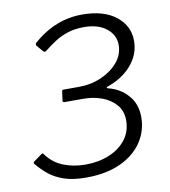

<svg xmlns="http://www.w3.org/2000/svg" viewBox="-85 -824 803 907"><g transform="rotate(-10 317.0 -371.0)"><path d="M133 -643Q127 -652 133 -658Q171 -691 209 -711.5Q247 -732 287 -742Q327 -752 369 -752Q473 -752 531.5 -705.5Q590 -659 590 -587Q590 -543 569.5 -505.5Q549 -468 513 -440Q477 -412 430 -396Q425 -395 424.5 -392Q424 -389 431 -387Q486 -374 523.5 -332Q561 -290 561 -227Q561 -161 525 -107Q489 -53 420.5 -21.5Q352 10 256 10Q193 10 150.5 -4.5Q108 -19 79 -42.5Q50 -66 26 -95Q21 -102 25 -106L66 -136Q69 -138 71.5 -138Q74 -138 75 -136Q108 -90 157 -70.5Q206 -51 263 -51Q326 -51 377 -72Q428 -93 458 -132Q488 -171 488 -224Q488 -269 462 -299Q436 -329 395 -344Q354 -359 308 -359H217Q206 -359 208 -368L214 -411Q214 -418 223 -418H295Q354 -418 404 -440Q454 -462 484.5 -498.5Q515 -535 515 -581Q515 -629 475 -660.5Q435 -692 368 -692Q323 -692 288.5 -680.5Q254 -669 226.5 -651Q199 -633 174 -613Q164 -605 157 -615L133 -643Z"/></g></svg>

Font: Libre Franklin Light
Style: Italic
Weight: 300
Italic angle: -8°
Designer: Pablo Impallari, Rodrigo Fuenzalida, Nhung Nguyen
Foundry: Impallari Type
Version: Version 3.000